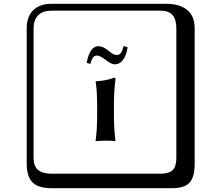

<svg xmlns="http://www.w3.org/2000/svg" viewBox="-20 -774 1160 1006"><path d="M591 -486Q605 -486 612.5 -495Q620 -504 628 -533L649 -526Q633 -437 581 -437Q562 -437 533 -461Q503 -483 489 -483Q475 -483 467.5 -473Q460 -463 453 -439L434 -445Q451 -532 495 -532Q521 -532 551 -506Q574 -486 591 -486ZM489 -214Q489 -302 481 -346L483 -348Q542 -352 578 -367Q585 -367 585 -359Q577 -298 577 -226V-173Q577 -94 585 -37L583 -35Q558 -37 533 -37L482 -35L481 -37Q489 -92 489 -173ZM249 -718Q204 -718 180 -694Q156 -670 156 -625V53Q156 97 179.5 116.5Q203 136 249 136H821Q866 136 885 117Q904 98 904 53V-625Q904 -671 884.5 -694.5Q865 -718 821 -718ZM1000 84Q1000 153 973.5 182.5Q947 212 881 212H249Q181 212 150.5 181.5Q120 151 120 84V-625Q120 -687 154 -720.5Q188 -754 249 -754H851Q921 -754 960.5 -722Q1000 -690 1000 -625Z"/></svg>

Font: Libertinus Keyboard
Style: Regular
Weight: 700
Designer: Philipp H. Poll
Foundry: Khaled Hosny
Version: Version 6.7